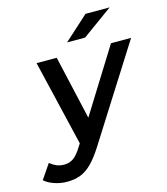

<svg xmlns="http://www.w3.org/2000/svg" viewBox="-231 -847 1002 1152"><g transform="rotate(-15 269.5 -271.5)"><path d="M43 201Q3 201 -35.5 188Q-74 175 -97 154L-35 63Q-18 78 3.5 87.5Q25 97 53 97Q84 97 108.5 80.5Q133 64 158 24L205 -49L217 -62L511 -534H636L268 47Q231 105 197 139Q163 173 126.5 187Q90 201 43 201ZM180 19 49 -534H174L279 -73ZM258 -607 409 -744H559L370 -607Z"/></g></svg>

Font: MOST Montserrat SemiBold
Style: Italic
Weight: 600
Italic angle: -11.3°
Designer: Julieta Ulanovsky
Foundry: Julieta Ulanovsky
Version: Version 8.000;March 11, 2024;FontCreator 15.0.0.2926 64-bit